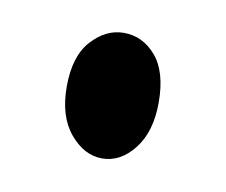

<svg xmlns="http://www.w3.org/2000/svg" viewBox="-35 -482 281 239"><g transform="rotate(10 105.0 -362.5)"><path d="M105.5 -283.7Q83 -283.7 64.9 -305.2Q46.9 -326.7 46.9 -364.3Q46.9 -402.8 64.9 -422.6Q83 -442.4 105.5 -442.4Q129.4 -442.4 146.2 -422.9Q163.1 -403.3 163.1 -364.3Q163.1 -327.6 146 -305.7Q128.9 -283.7 105.5 -283.7Z"/></g></svg>

Font: Dai Banna SIL
Style: Bold
Weight: 700
Designer: Victor Gaultney
Foundry: SIL International
Version: Version 4.000